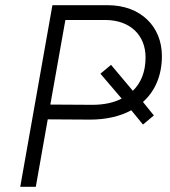

<svg xmlns="http://www.w3.org/2000/svg" viewBox="-20 -720 656 740"><path d="M531 -240 573 -275 531 -327C577 -368 604 -428 604 -504C604 -618 522 -700 395 -700H182L58 0H118L164 -260L327 -259C387 -259 442 -271 486 -295ZM174 -317 232 -643H385C482 -643 541 -584 541 -499C541 -444 524 -401 492 -370L408 -470L367 -436L449 -340C418 -324 380 -316 336 -316Z"/></svg>

Font: Fixel Display 20240404 Light
Style: Italic
Weight: 300
Italic angle: -10°
Designer: AlfaBravo + MacPaw
Foundry: Kyrylo Tkachov, Marchela Mozhyna, Serhii Makarenko, Maria Weinstein, Zakhar Kryvoshyya
Version: Version 1.211;Glyphs 3.2 (3225)